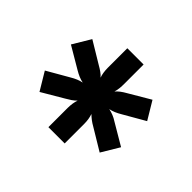

<svg xmlns="http://www.w3.org/2000/svg" viewBox="-91 -889 609 609"><g transform="rotate(45 213.5 -585.0)"><path d="M177 -408V-494Q177 -504 178.5 -514.5Q180 -525 183 -533Q176 -526 168 -520.5Q160 -515 151 -510L78 -467L42 -527L115 -569Q125 -575 134.5 -579Q144 -583 154 -585Q144 -587 134.5 -591Q125 -595 115 -601L42 -644L78 -704L151 -660Q160 -655 168.5 -649Q177 -643 183 -636Q180 -644 178.5 -654Q177 -664 177 -675V-762H250V-676Q250 -665 249 -655Q248 -645 245 -636Q251 -643 259 -649Q267 -655 276 -660L349 -703L385 -643L312 -601Q302 -595 292.5 -591Q283 -587 273 -585Q283 -583 293 -579Q303 -575 312 -569L385 -526L349 -466L276 -510Q267 -515 259 -521Q251 -527 244 -534Q247 -525 248.5 -515.5Q250 -506 250 -495V-408Z"/></g></svg>

Font: Aleo Black
Style: Regular
Weight: 900
Designer: Alessio Laiso
Foundry: Alessio Laiso
Version: Version 2.001;gftools[0.9.29]